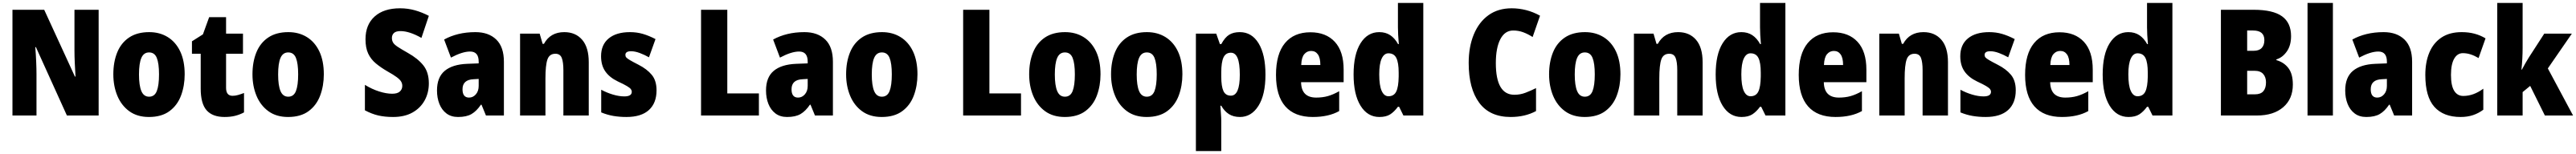

<svg xmlns="http://www.w3.org/2000/svg" viewBox="-20 -780 17366 1040"><path d="M645 0H431L222 -462H218Q222 -410 224 -362Q226 -314 226 -281V0H64V-714H278L485 -263H489Q486 -311 484 -356.5Q482 -402 482 -436V-714H645Z M1225 -278Q1225 -201 1200.5 -135Q1176 -69 1122.5 -29.5Q1069 10 984 10Q905 10 851.5 -29Q798 -68 771 -133.5Q744 -199 744 -278Q744 -361 770 -425.5Q796 -490 850 -526.5Q904 -563 986 -563Q1057 -563 1111 -529.5Q1165 -496 1195 -432.5Q1225 -369 1225 -278ZM917 -277Q917 -203 933 -165Q949 -127 985 -127Q1022 -127 1037 -165Q1052 -203 1052 -278Q1052 -352 1037 -389Q1022 -426 985 -426Q949 -426 933 -389Q917 -352 917 -277Z M1548 -133Q1566 -133 1585 -138.5Q1604 -144 1625 -152V-21Q1597 -6 1565.5 2Q1534 10 1494 10Q1413 10 1373 -35Q1333 -80 1333 -182V-417H1274V-501L1348 -548L1390 -664H1504V-553H1618V-417H1504V-187Q1504 -133 1548 -133Z M2163 -278Q2163 -201 2138.5 -135Q2114 -69 2060.5 -29.5Q2007 10 1922 10Q1843 10 1789.5 -29Q1736 -68 1709 -133.5Q1682 -199 1682 -278Q1682 -361 1708 -425.5Q1734 -490 1788 -526.5Q1842 -563 1924 -563Q1995 -563 2049 -529.5Q2103 -496 2133 -432.5Q2163 -369 2163 -278ZM1855 -277Q1855 -203 1871 -165Q1887 -127 1923 -127Q1960 -127 1975 -165Q1990 -203 1990 -278Q1990 -352 1975 -389Q1960 -426 1923 -426Q1887 -426 1871 -389Q1855 -352 1855 -277Z M2871 -217Q2871 -153 2842.5 -101.5Q2814 -50 2760.5 -20Q2707 10 2630 10Q2575 10 2531 0Q2487 -10 2440 -35V-207Q2487 -178 2535.5 -162.5Q2584 -147 2624 -147Q2659 -147 2675.5 -162Q2692 -177 2692 -200Q2692 -216 2684 -229.5Q2676 -243 2654.5 -259Q2633 -275 2592 -298Q2547 -324 2513.5 -352Q2480 -380 2462 -418.5Q2444 -457 2444 -515Q2444 -613 2505.5 -668.5Q2567 -724 2677 -724Q2729 -724 2777 -710.5Q2825 -697 2871 -673L2821 -524Q2740 -570 2680 -570Q2649 -570 2635.5 -557Q2622 -544 2622 -524Q2622 -506 2630 -492.5Q2638 -479 2661.5 -463.5Q2685 -448 2729 -423Q2797 -385 2834 -338.5Q2871 -292 2871 -217Z M3185 -563Q3274 -563 3325.5 -513Q3377 -463 3377 -363V0H3256L3226 -73H3222Q3193 -30 3159 -10Q3125 10 3068 10Q3021 10 2989.5 -14Q2958 -38 2942 -78.5Q2926 -119 2926 -169Q2926 -258 2978 -301.5Q3030 -345 3129 -349L3207 -352V-364Q3207 -432 3149 -432Q3097 -432 3020 -391L2974 -513Q3017 -537 3070 -550Q3123 -563 3185 -563ZM3173 -245Q3098 -242 3098 -177Q3098 -121 3142 -121Q3169 -121 3188 -143Q3207 -165 3207 -200V-247Z M3784 -563Q3860 -563 3904.5 -511.5Q3949 -460 3949 -360V0H3778V-306Q3778 -361 3767 -389Q3756 -417 3724 -417Q3684 -417 3670.5 -378.5Q3657 -340 3657 -250V0H3486V-553H3618L3638 -484H3647Q3690 -563 3784 -563Z M4406 -170Q4406 -84 4354.5 -37Q4303 10 4203 10Q4157 10 4115.5 3Q4074 -4 4033 -21V-174Q4070 -154 4111.5 -141.5Q4153 -129 4189 -129Q4239 -129 4239 -160Q4239 -170 4232.5 -178.5Q4226 -187 4206 -199Q4186 -211 4145 -230Q4089 -257 4060.5 -298Q4032 -339 4032 -400Q4032 -478 4083.5 -520.5Q4135 -563 4227 -563Q4273 -563 4314 -551Q4355 -539 4399 -516L4355 -393Q4325 -410 4293 -422Q4261 -434 4234 -434Q4196 -434 4196 -409Q4196 -399 4202 -392Q4208 -385 4226.5 -374Q4245 -363 4284 -343Q4341 -314 4373.5 -275Q4406 -236 4406 -170Z M4706 0V-714H4883V-149H5096V0Z M5403 -563Q5492 -563 5543.5 -513Q5595 -463 5595 -363V0H5474L5444 -73H5440Q5411 -30 5377 -10Q5343 10 5286 10Q5239 10 5207.5 -14Q5176 -38 5160 -78.5Q5144 -119 5144 -169Q5144 -258 5196 -301.5Q5248 -345 5347 -349L5425 -352V-364Q5425 -432 5367 -432Q5315 -432 5238 -391L5192 -513Q5235 -537 5288 -550Q5341 -563 5403 -563ZM5391 -245Q5316 -242 5316 -177Q5316 -121 5360 -121Q5387 -121 5406 -143Q5425 -165 5425 -200V-247Z M6165 -278Q6165 -201 6140.5 -135Q6116 -69 6062.5 -29.5Q6009 10 5924 10Q5845 10 5791.5 -29Q5738 -68 5711 -133.5Q5684 -199 5684 -278Q5684 -361 5710 -425.5Q5736 -490 5790 -526.5Q5844 -563 5926 -563Q5997 -563 6051 -529.5Q6105 -496 6135 -432.5Q6165 -369 6165 -278ZM5857 -277Q5857 -203 5873 -165Q5889 -127 5925 -127Q5962 -127 5977 -165Q5992 -203 5992 -278Q5992 -352 5977 -389Q5962 -426 5925 -426Q5889 -426 5873 -389Q5857 -352 5857 -277Z M6473 0V-714H6650V-149H6863V0Z M7399 -278Q7399 -201 7374.5 -135Q7350 -69 7296.5 -29.5Q7243 10 7158 10Q7079 10 7025.5 -29Q6972 -68 6945 -133.5Q6918 -199 6918 -278Q6918 -361 6944 -425.5Q6970 -490 7024 -526.5Q7078 -563 7160 -563Q7231 -563 7285 -529.5Q7339 -496 7369 -432.5Q7399 -369 7399 -278ZM7091 -277Q7091 -203 7107 -165Q7123 -127 7159 -127Q7196 -127 7211 -165Q7226 -203 7226 -278Q7226 -352 7211 -389Q7196 -426 7159 -426Q7123 -426 7107 -389Q7091 -352 7091 -277Z M7951 -278Q7951 -201 7926.5 -135Q7902 -69 7848.5 -29.5Q7795 10 7710 10Q7631 10 7577.5 -29Q7524 -68 7497 -133.5Q7470 -199 7470 -278Q7470 -361 7496 -425.5Q7522 -490 7576 -526.5Q7630 -563 7712 -563Q7783 -563 7837 -529.5Q7891 -496 7921 -432.5Q7951 -369 7951 -278ZM7643 -277Q7643 -203 7659 -165Q7675 -127 7711 -127Q7748 -127 7763 -165Q7778 -203 7778 -278Q7778 -352 7763 -389Q7748 -426 7711 -426Q7675 -426 7659 -389Q7643 -352 7643 -277Z M8338 -563Q8419 -563 8465 -487Q8511 -411 8511 -276Q8511 -140 8463.5 -65Q8416 10 8339 10Q8295 10 8264.5 -9.5Q8234 -29 8213 -66H8207Q8209 -34 8211 -9Q8213 16 8213 36V240H8042V-553H8179L8204 -482H8213Q8238 -528 8266.5 -545.5Q8295 -563 8338 -563ZM8278 -424Q8243 -424 8228 -392Q8213 -360 8213 -290V-263Q8213 -197 8227.5 -165.5Q8242 -134 8278 -134Q8338 -134 8338 -275Q8338 -352 8323 -388Q8308 -424 8278 -424Z M8814 -562Q8919 -562 8978.5 -497.5Q9038 -433 9038 -310V-225H8751Q8753 -121 8853 -121Q8896 -121 8931.5 -131Q8967 -141 9008 -164V-30Q8937 10 8830 10Q8708 10 8645 -61.5Q8582 -133 8582 -274Q8582 -416 8642.5 -489Q8703 -562 8814 -562ZM8819 -436Q8791 -436 8772.5 -414Q8754 -392 8752 -341H8881Q8881 -389 8864.5 -412.5Q8848 -436 8819 -436Z M9279 10Q9199 10 9152 -66Q9105 -142 9105 -277Q9105 -413 9152 -488Q9199 -563 9278 -563Q9321 -563 9352 -542.5Q9383 -522 9405 -482H9410Q9407 -515 9405.5 -544.5Q9404 -574 9404 -595V-760H9575V0H9441L9412 -59H9404Q9379 -25 9351.5 -7.5Q9324 10 9279 10ZM9340 -130Q9377 -130 9392.5 -161.5Q9408 -193 9409 -263V-290Q9409 -356 9393.5 -388Q9378 -420 9340 -420Q9311 -420 9294.5 -384.5Q9278 -349 9278 -278Q9278 -202 9294.5 -166Q9311 -130 9340 -130Z M10181 -574Q10125 -574 10094.5 -515.5Q10064 -457 10064 -354Q10064 -140 10189 -140Q10228 -140 10263.5 -153.5Q10299 -167 10335 -185V-30Q10261 10 10164 10Q10023 10 9952 -86Q9881 -182 9881 -355Q9881 -464 9915.5 -547.5Q9950 -631 10014.5 -677.5Q10079 -724 10171 -724Q10219 -724 10267 -712Q10315 -700 10362 -674L10312 -530Q10281 -550 10249 -562Q10217 -574 10181 -574Z M10904 -278Q10904 -201 10879.5 -135Q10855 -69 10801.5 -29.5Q10748 10 10663 10Q10584 10 10530.5 -29Q10477 -68 10450 -133.5Q10423 -199 10423 -278Q10423 -361 10449 -425.5Q10475 -490 10529 -526.5Q10583 -563 10665 -563Q10736 -563 10790 -529.5Q10844 -496 10874 -432.5Q10904 -369 10904 -278ZM10596 -277Q10596 -203 10612 -165Q10628 -127 10664 -127Q10701 -127 10716 -165Q10731 -203 10731 -278Q10731 -352 10716 -389Q10701 -426 10664 -426Q10628 -426 10612 -389Q10596 -352 10596 -277Z M11293 -563Q11369 -563 11413.5 -511.5Q11458 -460 11458 -360V0H11287V-306Q11287 -361 11276 -389Q11265 -417 11233 -417Q11193 -417 11179.5 -378.5Q11166 -340 11166 -250V0H10995V-553H11127L11147 -484H11156Q11199 -563 11293 -563Z M11720 10Q11640 10 11593 -66Q11546 -142 11546 -277Q11546 -413 11593 -488Q11640 -563 11719 -563Q11762 -563 11793 -542.5Q11824 -522 11846 -482H11851Q11848 -515 11846.5 -544.5Q11845 -574 11845 -595V-760H12016V0H11882L11853 -59H11845Q11820 -25 11792.5 -7.5Q11765 10 11720 10ZM11781 -130Q11818 -130 11833.5 -161.5Q11849 -193 11850 -263V-290Q11850 -356 11834.5 -388Q11819 -420 11781 -420Q11752 -420 11735.5 -384.5Q11719 -349 11719 -278Q11719 -202 11735.5 -166Q11752 -130 11781 -130Z M12338 -562Q12443 -562 12502.5 -497.5Q12562 -433 12562 -310V-225H12275Q12277 -121 12377 -121Q12420 -121 12455.5 -131Q12491 -141 12532 -164V-30Q12461 10 12354 10Q12232 10 12169 -61.5Q12106 -133 12106 -274Q12106 -416 12166.5 -489Q12227 -562 12338 -562ZM12343 -436Q12315 -436 12296.5 -414Q12278 -392 12276 -341H12405Q12405 -389 12388.5 -412.5Q12372 -436 12343 -436Z M12947 -563Q13023 -563 13067.5 -511.5Q13112 -460 13112 -360V0H12941V-306Q12941 -361 12930 -389Q12919 -417 12887 -417Q12847 -417 12833.5 -378.5Q12820 -340 12820 -250V0H12649V-553H12781L12801 -484H12810Q12853 -563 12947 -563Z M13569 -170Q13569 -84 13517.5 -37Q13466 10 13366 10Q13320 10 13278.5 3Q13237 -4 13196 -21V-174Q13233 -154 13274.5 -141.5Q13316 -129 13352 -129Q13402 -129 13402 -160Q13402 -170 13395.5 -178.5Q13389 -187 13369 -199Q13349 -211 13308 -230Q13252 -257 13223.5 -298Q13195 -339 13195 -400Q13195 -478 13246.5 -520.5Q13298 -563 13390 -563Q13436 -563 13477 -551Q13518 -539 13562 -516L13518 -393Q13488 -410 13456 -422Q13424 -434 13397 -434Q13359 -434 13359 -409Q13359 -399 13365 -392Q13371 -385 13389.5 -374Q13408 -363 13447 -343Q13504 -314 13536.5 -275Q13569 -236 13569 -170Z M13864 -562Q13969 -562 14028.5 -497.5Q14088 -433 14088 -310V-225H13801Q13803 -121 13903 -121Q13946 -121 13981.5 -131Q14017 -141 14058 -164V-30Q13987 10 13880 10Q13758 10 13695 -61.5Q13632 -133 13632 -274Q13632 -416 13692.5 -489Q13753 -562 13864 -562ZM13869 -436Q13841 -436 13822.5 -414Q13804 -392 13802 -341H13931Q13931 -389 13914.5 -412.5Q13898 -436 13869 -436Z M14329 10Q14249 10 14202 -66Q14155 -142 14155 -277Q14155 -413 14202 -488Q14249 -563 14328 -563Q14371 -563 14402 -542.5Q14433 -522 14455 -482H14460Q14457 -515 14455.5 -544.5Q14454 -574 14454 -595V-760H14625V0H14491L14462 -59H14454Q14429 -25 14401.5 -7.5Q14374 10 14329 10ZM14390 -130Q14427 -130 14442.5 -161.5Q14458 -193 14459 -263V-290Q14459 -356 14443.5 -388Q14428 -420 14390 -420Q14361 -420 14344.5 -384.5Q14328 -349 14328 -278Q14328 -202 14344.5 -166Q14361 -130 14390 -130Z M15172 -714Q15303 -714 15364 -670Q15425 -626 15425 -536Q15425 -473 15396 -432Q15367 -391 15326 -379V-374Q15378 -359 15407.5 -319.5Q15437 -280 15437 -209Q15437 -112 15372 -56Q15307 0 15195 0H14952V-714ZM15173 -437Q15209 -437 15227 -456Q15245 -475 15245 -509Q15245 -574 15169 -574H15129V-437ZM15129 -302V-143H15181Q15220 -143 15238 -164Q15256 -185 15256 -224Q15256 -259 15237 -280.5Q15218 -302 15178 -302Z M15707 0H15536V-760H15707Z M16049 -563Q16138 -563 16189.5 -513Q16241 -463 16241 -363V0H16120L16090 -73H16086Q16057 -30 16023 -10Q15989 10 15932 10Q15885 10 15853.5 -14Q15822 -38 15806 -78.5Q15790 -119 15790 -169Q15790 -258 15842 -301.5Q15894 -345 15993 -349L16071 -352V-364Q16071 -432 16013 -432Q15961 -432 15884 -391L15838 -513Q15881 -537 15934 -550Q15987 -563 16049 -563ZM16037 -245Q15962 -242 15962 -177Q15962 -121 16006 -121Q16033 -121 16052 -143Q16071 -165 16071 -200V-247Z M16568 10Q16452 10 16391 -58.5Q16330 -127 16330 -274Q16330 -361 16357.5 -426Q16385 -491 16439.5 -527Q16494 -563 16575 -563Q16622 -563 16661.5 -552.5Q16701 -542 16736 -521L16689 -388Q16662 -404 16636 -412.5Q16610 -421 16583 -421Q16546 -421 16524.5 -383.5Q16503 -346 16503 -274Q16503 -202 16524.5 -167Q16546 -132 16586 -132Q16655 -132 16721 -181V-39Q16689 -15 16651.5 -2.5Q16614 10 16568 10Z M16986 -459Q16986 -422 16984 -383.5Q16982 -345 16978 -310H16981Q16992 -331 17005 -353.5Q17018 -376 17028 -392L17132 -553H17318L17156 -318L17326 0H17136L17037 -200L16986 -158V0H16815V-760H16986Z"/></svg>

Font: Noto Sans Lao Looped Condensed Black
Style: Regular
Weight: 900
Width: 3
Designer: Mark Frömberg, Ben Mitchell
Foundry: The Fontpad Ltd
Version: Version 1.002; ttfautohint (v1.8.4.7-5d5b)